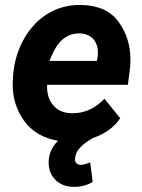

<svg xmlns="http://www.w3.org/2000/svg" viewBox="-20 -558 569 769"><path d="M398.4 -162.6C361.8 -124 319.3 -104.5 271.5 -104.5C269.5 -104.5 268.1 -104.5 266.6 -104.5C235.8 -105 211.4 -115.2 194.3 -135.3C176.8 -154.8 168.5 -180.2 168.5 -211.4C168.5 -213.9 168.5 -215.8 168.5 -218.3H492.2L500 -278.3C501.5 -293 502.4 -306.6 502.4 -320.3C502.4 -376.5 486.8 -426.3 455.1 -470.2C423.3 -514.2 373.5 -536.6 305.7 -538.1C303.2 -538.1 300.8 -538.1 297.9 -538.1C253.4 -538.1 211.4 -526.9 173.3 -504.4C134.8 -481.4 103 -448.7 78.1 -405.8C53.2 -362.8 38.1 -315.4 33.2 -264.2L31.7 -244.6C31.2 -235.8 30.8 -227.1 30.8 -218.8C30.8 -164.6 46.4 -116.2 77.1 -73.2C108.4 -30.8 153.3 -4.4 212.4 5.9C187.5 30.8 174.8 59.6 174.8 92.3C174.8 121.1 184.1 145 202.6 163.1C221.2 181.2 245.6 190.4 276.4 190.4C305.2 190.4 330.1 183.6 351.1 170.4L341.3 92.3C325.7 98.6 313 102.1 303.7 102.1C303.2 102.1 302.7 102.1 302.2 102.1C287.6 101.1 280.3 93.3 280.3 79.6C280.3 77.6 280.8 76.2 280.8 74.2C283.2 49.3 301.8 26.4 336.4 4.4L352.5 -5.4C400.9 -22 437.5 -48.3 461.4 -84.5ZM298.8 -424.3C337.9 -423.8 364.7 -401.4 371.1 -363.8C372.1 -358.4 372.1 -353 372.1 -347.2C372.1 -340.8 371.6 -334 370.6 -326.7L367.7 -314H178.2C193.8 -355 211.4 -383.8 230.5 -399.9C250 -416 272 -424.3 295.9 -424.3C296.9 -424.3 297.9 -424.3 298.8 -424.3Z"/></svg>

Font: Roboto
Style: Bold Italic
Weight: 700
Italic angle: -12°
Designer: Google
Version: Version 2.137; 2017